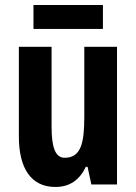

<svg xmlns="http://www.w3.org/2000/svg" viewBox="-20 -733 541 763"><path d="M389 -713H113V-618H389ZM445 -547H315V-269C315 -165 302 -106 237 -106C200 -106 185 -147 185 -229V-547H55V-190C55 -65 103 10 200 10C256 10 296 -17 321 -70H328L343 0H445Z"/></svg>

Font: Noto Sans Armenian ExtraCondensed
Style: Regular
Weight: 400
Width: 2
Designer: Monotype Design Team
Foundry: Monotype Imaging Inc.
Version: Version 2.008